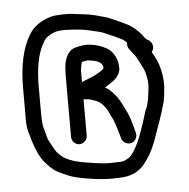

<svg xmlns="http://www.w3.org/2000/svg" viewBox="-51 -732 793 807"><g transform="rotate(-5 345.5 -329.0)"><path d="M502 -540C500 -529.3 502.3 -519.7 509 -511C515.7 -503 518.2 -498.8 527 -488C539.5 -471.9 546.9 -453.2 557 -435C568.9 -414.2 576 -382.3 576 -350C572.5 -318.3 569.5 -286.5 560 -261C550.3 -241.6 549.1 -229.2 540 -203C525.4 -159.2 512.2 -118.9 490 -84C482.9 -72.9 474 -59.1 462 -54C449.6 -46.2 442.5 -43 421 -43C406.3 -42.3 395.3 -42 388 -42C346.3 -42 306.2 -50.4 270 -56C237.9 -61.8 199.6 -74.4 180 -94C167.5 -106.5 165.6 -108.1 154 -129C140.7 -152.9 132.8 -163.4 128 -190C116.7 -223.8 116 -240.6 116 -290V-387C116 -462.6 126.3 -529.3 156 -576C163.8 -591.6 180.7 -600.4 196 -608C225.8 -620.8 274.3 -614.4 308 -612C336.7 -609.6 361.2 -601.2 387 -596C403.1 -592 415.7 -586.6 429 -580L451 -571L471 -561C484.2 -556.1 491.7 -550.3 502 -540ZM602 -491C603.3 -493 604 -494.3 604 -495C615.8 -511.3 607.7 -531.7 595 -541L586 -546C583.3 -548 581 -550 579 -552C560.4 -579.9 531.5 -607.5 499 -621C477.6 -631.7 454.7 -641.5 432 -651C414.9 -657.1 393.5 -661.3 375 -667C351.4 -673.3 320.2 -675.3 294 -679C270.4 -683.7 215.5 -682.6 193 -676.5C153.1 -665.7 118.2 -642.6 99 -610C64.6 -552.6 50 -478.3 50 -387V-290C50 -245.6 48.2 -229.1 57 -199C69.5 -152.2 87.3 -94.7 119 -63C135.9 -43.7 154.3 -27.7 181 -17L203 -7C225.5 3.4 256.3 9.1 283 14L311 18C334.7 21.7 362 24 388 24C396 24 407.7 23.7 423 23C471.7 21.3 499.8 6.1 524 -20C546.6 -46.7 564.2 -77.5 578 -113C597.1 -167.1 618.7 -223.9 634 -280L638 -306C639.4 -321.7 640.7 -331.1 642 -347C642 -393.5 631.8 -436.1 615 -467C610.4 -474.4 606.8 -483.8 602 -491ZM394 -441C386.7 -431.8 375.3 -426.1 364 -420C344.2 -407.4 319.8 -401.4 299 -391V-441C300.7 -454.2 302 -464.1 306 -476L316 -478C322 -479.3 327.3 -480 332 -480C360.2 -476.9 394 -471.5 394 -441ZM299 -165V-319C306.3 -317.7 313 -317 319 -317C323 -316.3 326.3 -315.7 329 -315C342.5 -309.2 354.9 -308.2 366 -299C376.8 -291.3 384.7 -282 392.5 -270C400.3 -258 408.2 -236.8 415 -226L419 -216C427.3 -194 432.3 -175.4 439 -153L442 -141C444.7 -132.3 450 -125.8 458 -121.5C485.3 -106.7 512.3 -131.6 506 -159L503 -170C495.8 -198.9 486.5 -232.7 473 -257L464 -275C455 -295.5 441.7 -317.1 427.5 -332C417.3 -342.7 406.9 -354.1 393 -360C421.1 -378.7 454.2 -393.1 460 -432C462.5 -471.9 441.1 -510 415 -523L399 -531C380.3 -539.3 360.9 -544.1 335 -546C318.1 -546 292 -541.5 280 -537C248.7 -526.6 234 -487.1 234 -446C233.3 -438.7 233 -429 233 -417V-165C233 -147.6 247.9 -132 265.5 -132C283.1 -132 299 -147.6 299 -165Z"/></g></svg>

Font: HoneyBee
Style: Reg
Weight: 400
Foundry: Cannot Into Space Fonts
Version: Version 0.89